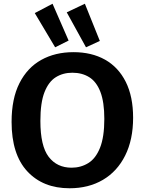

<svg xmlns="http://www.w3.org/2000/svg" viewBox="-20 -995 772 1027"><path d="M352 12Q210 12 126 -78.5Q42 -169 42 -343Q42 -467 84 -550Q126 -633 200.5 -674.5Q275 -716 373 -716Q470 -716 541.5 -676Q613 -636 652.5 -557.5Q692 -479 692 -365Q692 -248 649.5 -163Q607 -78 530.5 -33Q454 12 352 12ZM363 -98Q412 -98 452 -122.5Q492 -147 515 -204.5Q538 -262 538 -359Q538 -449 517 -503.5Q496 -558 457.5 -582Q419 -606 367 -606Q317 -606 278.5 -582Q240 -558 218 -502Q196 -446 196 -348Q196 -214 240.5 -156Q285 -98 363 -98ZM275 -742 166 -925 261 -975 347 -778ZM440 -742 337 -929 434 -975 514 -776Z"/></svg>

Font: Bitter
Style: Bold
Weight: 700
Designer: Sol Matas, and Bitter project Authors
Foundry: Sol Matas
Version: Version 2.001